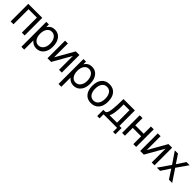

<svg xmlns="http://www.w3.org/2000/svg" viewBox="419 -2181 4042 4042"><g transform="rotate(45 2439.5 -160.5)"><path d="M60 -524H477V0H393V-448H144V0H60Z M597 218V-524H674V-445Q733 -539 841 -539Q945 -539 1005.5 -462Q1066 -385 1066 -253Q1066 -128 1004.5 -52.5Q943 23 842 23Q745 23 681 -55V218ZM827 -461Q761 -461 721 -405.5Q681 -350 681 -258Q681 -166 721 -110.5Q761 -55 827 -55Q895 -55 937 -110.5Q979 -166 979 -255Q979 -349 937.5 -405Q896 -461 827 -461Z M1156 -524H1240V-111L1475 -524H1583V0H1500V-413L1265 0H1156Z M1703 218V-524H1780V-445Q1839 -539 1947 -539Q2051 -539 2111.5 -462Q2172 -385 2172 -253Q2172 -128 2110.5 -52.5Q2049 23 1948 23Q1851 23 1787 -55V218ZM1933 -461Q1867 -461 1827 -405.5Q1787 -350 1787 -258Q1787 -166 1827 -110.5Q1867 -55 1933 -55Q2001 -55 2043 -110.5Q2085 -166 2085 -255Q2085 -349 2043.5 -405Q2002 -461 1933 -461Z M2468 -539Q2581 -539 2643.5 -464.5Q2706 -390 2706 -254Q2706 -125 2642.5 -51Q2579 23 2469 23Q2357 23 2294.5 -51.5Q2232 -126 2232 -258Q2232 -390 2295 -464.5Q2358 -539 2468 -539ZM2469 -462Q2399 -462 2359 -407.5Q2319 -353 2319 -258Q2319 -163 2359 -108.5Q2399 -54 2469 -54Q2538 -54 2578.5 -108.5Q2619 -163 2619 -255Q2619 -352 2579.5 -407Q2540 -462 2469 -462Z M2813 -64Q2861 -69 2878 -192.5Q2895 -316 2895 -524H3234V-64H3298V120H3228V0H2826V120H2756V-64ZM2929 -76H3150V-448H2978V-389Q2978 -165 2929 -76Z M3378 -524H3462V-309H3712V-524H3796V0H3712V-233H3462V0H3378Z M3916 -524H4000V-111L4235 -524H4343V0H4260V-413L4025 0H3916Z M4688 -271 4869 0H4772L4641 -201L4508 0H4413L4598 -267L4423 -524H4518L4644 -334L4770 -524H4864Z"/></g></svg>

Font: ColatingCofangSans
Style: Regular
Weight: 400
Foundry: GNU
Version: Version 412.227;June 27, 2022;FontCreator 11.0.0.2412 32-bit